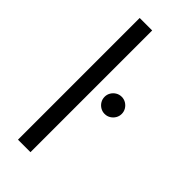

<svg xmlns="http://www.w3.org/2000/svg" viewBox="-250 -825 870 870"><g transform="rotate(45 185.0 -390.0)"><path d="M155 -780V0H75V-780ZM215 -415Q215 -430 222.5 -442.5Q230 -455 242.5 -462.5Q255 -470 270 -470Q285 -470 297.5 -462.5Q310 -455 317.5 -442.5Q325 -430 325 -415Q325 -400 317.5 -387.5Q310 -375 297.5 -367.5Q285 -360 270 -360Q255 -360 242.5 -367.5Q230 -375 222.5 -387.5Q215 -400 215 -415Z"/></g></svg>

Font: Venryn Sans
Style: Regular
Weight: 400
Designer: Owen Earl, indestructible type* (font) & Cristiano Sobral (main changes)
Version: Version 3.600; ttfautohint (v1.8.3)